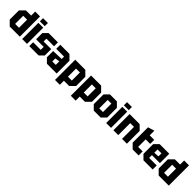

<svg xmlns="http://www.w3.org/2000/svg" viewBox="502 -2639 4696 4696"><g transform="rotate(45 2849.5 -291.0)"><path d="M506 -700V0H157L36 -121V-439L157 -560H338V-700ZM204 -140H338V-420H204Z M588 0V-560H756V0ZM588 -612V-722H756V-612Z M833 0V-134H1096V-236H833V-451L942 -560H1264V-426H1001V-328H1264V-107L1157 0Z M1331 -112V-328L1616 -338V-420H1346V-560H1663L1781 -442V0H1443ZM1496 -237V-134H1616V-256Z M1863 140V-560H2212L2333 -439V-121L2212 0H2031V140ZM2165 -420H2031V-140H2165Z M2410 140V-560H2759L2880 -439V-121L2759 0H2578V140ZM2712 -420H2578V-140H2712Z M2952 -112V-448L3064 -560H3304L3416 -448V-112L3304 0H3064ZM3120 -134H3248V-426H3120Z M3493 0V-560H3661V0ZM3493 -612V-722H3661V-612Z M3743 0V-560H4091L4209 -442V0H4041V-414H3911V0Z M4291 -650 4459 -700V-540H4615V-400H4459V-140H4615V0H4409L4291 -118Z M4671 -112V-448L4783 -560H5116V-236H4839V-140H5101V0H4783ZM4839 -318 4974 -327V-432H4839Z M5658 -700V0H5309L5188 -121V-439L5309 -560H5490V-700ZM5356 -140H5490V-420H5356Z"/></g></svg>

Font: Tektur SemiCondensed
Style: Bold
Weight: 700
Width: 4
Designer: Adam Jagosz
Foundry: Adam Jagosz
Version: Version 1.005;gftools[0.9.30]